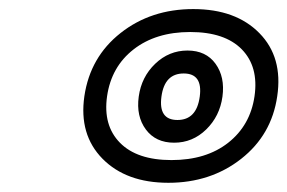

<svg xmlns="http://www.w3.org/2000/svg" viewBox="-20 -830 630 421"><path d="M165 -619.1Q177.7 -705.1 244.4 -757.6Q311 -810.1 403.8 -810.1Q497.1 -810.1 548.8 -757.3Q600.6 -704.6 587.9 -619.1Q575.7 -534.2 508.8 -481.7Q441.9 -429.2 349.1 -429.2Q256.8 -429.2 204.8 -481.9Q152.8 -534.7 165 -619.1ZM214.8 -619.1Q205.6 -555.2 242.9 -517.1Q280.3 -479 356 -479Q432.1 -479 480.5 -517.1Q528.8 -555.2 538.1 -619.1Q547.4 -683.6 510.3 -721.7Q473.1 -759.8 397 -759.8Q321.8 -759.8 272.9 -721.7Q224.1 -683.6 214.8 -619.1ZM299.8 -546.1Q278.3 -575.2 284.2 -618.2Q290 -661.1 320.3 -690.2Q350.6 -719.2 391.1 -719.2Q431.6 -719.2 452.6 -690.2Q473.6 -661.1 467.8 -618.2Q461.9 -575.2 432.1 -546.1Q402.3 -517.1 361.8 -517.1Q321.3 -517.1 299.8 -546.1ZM334 -618.2Q327.1 -566.9 369.1 -566.9Q411.1 -566.9 418 -618.2Q424.8 -668.9 382.8 -668.9Q340.8 -668.9 334 -618.2Z"/></svg>

Font: Trueno Bold Outline
Style: Italic
Weight: 700
Width: 6
Designer: Julieta Ulanovsky
Foundry: Julieta Ulanovsky
Version: Version 3.001b | FøM Fix